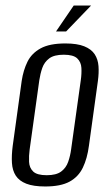

<svg xmlns="http://www.w3.org/2000/svg" viewBox="-20 -658 393 685"><path d="M141.3 7.3Q99.2 7.3 73.9 -2.6Q48.6 -12.5 36.4 -31.1Q24.3 -49.7 22.6 -76.6Q20.9 -103.6 25.4 -138L57.4 -369.4Q63.2 -407.7 78.1 -437.9Q93 -468 125 -485.5Q156.9 -503 213.3 -503Q255.3 -503 280.6 -492.8Q305.9 -482.6 317.8 -464.5Q329.6 -446.3 331.4 -422.2Q333.2 -398 329.3 -369.4L297.3 -138.2Q291.3 -92.4 275.5 -59.8Q259.7 -27.1 228.1 -9.9Q196.5 7.3 141.3 7.3ZM146.5 -32.9Q180.7 -32.9 198.2 -46Q215.8 -59.2 223.2 -80.5Q230.6 -101.7 233.7 -124.8L268.2 -371.6Q271.6 -395 270.4 -415.7Q269.3 -436.5 255.5 -449.7Q241.7 -462.8 207.5 -462.8Q173.3 -462.8 155.7 -449.7Q138.2 -436.5 130.9 -415.7Q123.7 -395 120.2 -371.6L85.8 -124.8Q82.7 -101.7 83.7 -80.5Q84.7 -59.2 98.5 -46Q112.3 -32.9 146.5 -32.9ZM179.8 -545.7 243 -638.2H304.9L215.8 -545.7Z"/></svg>

Font: Alumni Sans Thin
Style: Italic
Weight: 100
Italic angle: -8°
Designer: Robert E. Leuschke
Foundry: Robert E. Leuschke
Version: Version 1.016